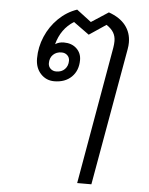

<svg xmlns="http://www.w3.org/2000/svg" viewBox="-57 -633 721 929"><g transform="rotate(5 303.5 -168.0)"><path d="M543 -449Q543 -434 540 -417L422 250H353L470 -417Q473 -435 473 -450Q473 -473 462.5 -491Q452 -509 428 -525L346 -470L270 -525Q208 -486 188 -410Q206 -422 230 -422Q268 -422 291.5 -400Q315 -378 315 -344Q315 -293 283.5 -262Q252 -231 199 -231Q160 -231 133.5 -259.5Q107 -288 107 -334Q107 -389 129 -440.5Q151 -492 190.5 -530.5Q230 -569 280 -586L351 -532L434 -586Q488 -567 515.5 -532Q543 -497 543 -449ZM223 -373Q198 -373 182 -357.5Q166 -342 166 -316Q166 -300 177 -289.5Q188 -279 205 -279Q231 -279 246.5 -295Q262 -311 262 -336Q262 -352 251 -362.5Q240 -373 223 -373Z"/></g></svg>

Font: Sarabun Light
Style: Italic
Weight: 300
Italic angle: -10°
Designer: Suppakit Chalermlarp | Katatrad Co.,Ltd.
Foundry: Cadson Demak Co.,Ltd.
Version: Version 1.000; ttfautohint (v1.6)